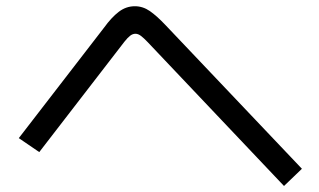

<svg xmlns="http://www.w3.org/2000/svg" viewBox="-20 -654 1040 625"><path d="M962.8 -104.6 904.5 -48.6 460.8 -516.8Q447.9 -530.3 438.8 -537.2Q429.7 -544.1 420.9 -544.1Q412.1 -544.1 403.9 -537.9Q395.7 -531.8 385 -518.2L107.8 -158.9L41.2 -204.4L318.4 -563.6Q343 -597.6 366.7 -615.6Q390.4 -633.7 418.9 -633.7Q445.2 -633.7 467.9 -617.9Q490.6 -602.1 518.3 -572.8Z"/></svg>

Font: Murecho Thin
Style: Regular
Weight: 100
Designer: Neil Summerour
Foundry: Positype
Version: Version 1.010